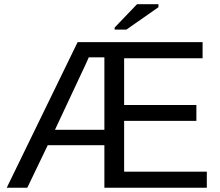

<svg xmlns="http://www.w3.org/2000/svg" viewBox="-20 -887 1040 907"><path d="M473.1 0H957V-76.2H566.4V-315.9H907.7V-391.1H566.4V-611.8H937V-688H346.7L11.7 0H108.9L205.6 -201.2H473.1ZM473.1 -616.2V-273.9H239.7L385.7 -585.4L399.4 -616.2ZM521.5 -747.1H577.1L728.5 -853V-867.2H627.4L521.5 -756.8Z"/></svg>

Font: Arimo
Style: Regular
Weight: 400
Designer: Steve Matteson
Foundry: Monotype Imaging Inc.
Version: Version 1.32